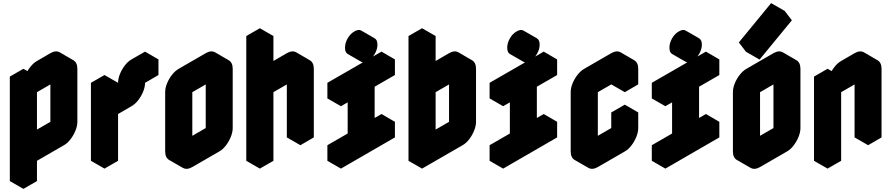

<svg xmlns="http://www.w3.org/2000/svg" viewBox="-20 -1031 5716 1231"><path d="M303 -590 390 -640Q424 -660 450 -645Q476 -630 476 -590V-250Q476 -224 464 -194Q452 -164 432.5 -138.5Q413 -113 390 -100L217 0V130L130 180V-490L217 -540V-440Q217 -467 229 -496.5Q241 -526 260.5 -551.5Q280 -577 303 -590ZM390 -540 217 -440V-100L390 -200ZM390 -540V-200L303 -250V-590ZM390 -200 217 -100 130 -150 303 -250ZM450 -645Q424 -660 390 -640L303 -590Q280 -577 260.5 -551.5Q241 -526 229 -496.5Q217 -467 217 -440L130 -490Q130 -517 142 -546.5Q154 -576 174 -601.5Q194 -627 217 -640L303 -690Q338 -710 364 -695ZM130 -490V180L43 130V-540ZM217 -540 130 -490 43 -540 130 -590Z M650 -450 737 -500V-400L823 -450Q823 -477 835 -506.5Q847 -536 867 -561.5Q887 -587 910 -600L996 -650V-550L910 -500Q910 -474 898 -444Q886 -414 866 -388.5Q846 -363 823 -350L737 -300V0L650 50ZM650 -450V50L563 0V-500ZM996 -650 910 -600Q887 -587 867 -561.5Q847 -536 835 -506.5Q823 -477 823 -450L737 -500Q737 -527 749 -556.5Q761 -586 780.5 -611.5Q800 -637 823 -650L910 -700ZM823 -450 737 -400 650 -450 737 -500ZM737 -500 650 -450 563 -500 650 -550Z M1213 -540 1386 -640Q1420 -660 1446 -645Q1472 -630 1472 -590V-210Q1472 -184 1460 -154Q1448 -124 1428.5 -98.5Q1409 -73 1386 -60L1213 40Q1178 60 1152 45Q1126 30 1126 -10V-390Q1126 -417 1138 -446.5Q1150 -476 1170 -501.5Q1190 -527 1213 -540ZM1213 -60 1386 -160V-540L1213 -440ZM1386 -540V-160L1299 -210V-590ZM1386 -160 1213 -60 1126 -110 1299 -210ZM1446 -645Q1420 -660 1386 -640L1213 -540Q1190 -527 1170 -501.5Q1150 -476 1138 -446.5Q1126 -417 1126 -390V-10Q1126 30 1152 45L1065 -5Q1039 -20 1039 -60V-440Q1039 -467 1051 -496.5Q1063 -526 1083 -551.5Q1103 -577 1126 -590L1299 -690Q1334 -710 1360 -695Z M1819 -590 1906 -640Q1940 -660 1966 -645Q1992 -630 1992 -590V-150L1906 -100V-540L1733 -440V0L1646 50V-750L1733 -800V-440Q1733 -467 1745 -496.5Q1757 -526 1776.5 -551.5Q1796 -577 1819 -590ZM1906 -540V-100L1819 -150V-590ZM1966 -645Q1940 -660 1906 -640L1819 -590Q1796 -577 1776.5 -551.5Q1757 -526 1745 -496.5Q1733 -467 1733 -440L1646 -490Q1646 -517 1658 -546.5Q1670 -576 1690 -601.5Q1710 -627 1733 -640L1819 -690Q1854 -710 1880 -695ZM1733 -800 1646 -750 1559 -800 1646 -850ZM1646 -750V50L1559 0V-800Z M2296 -125V-425L2166 -350V-450L2512 -650V-550L2382 -475V-175L2512 -250V-150L2166 50V-50ZM2339 -640Q2313 -625 2295.5 -635Q2278 -645 2278 -675Q2278 -705 2295.5 -735Q2313 -765 2339 -780Q2365 -795 2382.5 -785Q2400 -775 2400 -745Q2400 -715 2382.5 -685Q2365 -655 2339 -640ZM2296 -125 2166 -50 2079 -100 2209 -175ZM2166 -50V50L2079 0V-100ZM2512 -250 2382 -175 2296 -225 2426 -300ZM2296 -425V-125L2209 -175V-475ZM2512 -650 2166 -450 2079 -500 2426 -700ZM2166 -450V-350L2079 -400V-500ZM2383 -785Q2365 -795 2339 -780Q2313 -765 2295.5 -735Q2278 -705 2278 -675Q2278 -645 2296 -635L2209 -685Q2192 -695 2192 -725Q2192 -755 2209 -785Q2226 -815 2253 -830Q2279 -845 2296 -835Z M2859 -590 2946 -640Q2980 -660 3006 -645Q3032 -630 3032 -590V-250Q3032 -224 3020 -194Q3008 -164 2988.5 -138.5Q2969 -113 2946 -100L2686 50V-750L2773 -800V-440Q2773 -467 2785 -496.5Q2797 -526 2816.5 -551.5Q2836 -577 2859 -590ZM2946 -540 2773 -440V-100L2946 -200ZM2946 -540V-200L2859 -250V-590ZM2946 -200 2773 -100 2686 -150 2859 -250ZM3006 -645Q2980 -660 2946 -640L2859 -590Q2836 -577 2816.5 -551.5Q2797 -526 2785 -496.5Q2773 -467 2773 -440L2686 -490Q2686 -517 2698 -546.5Q2710 -576 2730 -601.5Q2750 -627 2773 -640L2859 -690Q2894 -710 2920 -695ZM2773 -800 2686 -750 2599 -800 2686 -850ZM2686 -750V50L2599 0V-800Z M3336 -125V-425L3206 -350V-450L3552 -650V-550L3422 -475V-175L3552 -250V-150L3206 50V-50ZM3379 -640Q3353 -625 3335.5 -635Q3318 -645 3318 -675Q3318 -705 3335.5 -735Q3353 -765 3379 -780Q3405 -795 3422.5 -785Q3440 -775 3440 -745Q3440 -715 3422.5 -685Q3405 -655 3379 -640ZM3336 -125 3206 -50 3119 -100 3249 -175ZM3206 -50V50L3119 0V-100ZM3552 -250 3422 -175 3336 -225 3466 -300ZM3336 -425V-125L3249 -175V-475ZM3552 -650 3206 -450 3119 -500 3466 -700ZM3206 -450V-350L3119 -400V-500ZM3423 -785Q3405 -795 3379 -780Q3353 -765 3335.5 -735Q3318 -705 3318 -675Q3318 -645 3336 -635L3249 -685Q3232 -695 3232 -725Q3232 -755 3249 -785Q3266 -815 3293 -830Q3319 -845 3336 -835Z M3813 -540 3986 -640Q4020 -660 4046 -645Q4072 -630 4072 -590V-490L3986 -440V-540L3813 -440V-60L3986 -160V-260L4072 -310V-210Q4072 -184 4060 -154Q4048 -124 4028.5 -98.5Q4009 -73 3986 -60L3813 40Q3778 60 3752 45Q3726 30 3726 -10V-390Q3726 -417 3738 -446.5Q3750 -476 3770 -501.5Q3790 -527 3813 -540ZM4072 -310 3986 -260 3899 -310 3986 -360ZM3986 -260V-160L3899 -210V-310ZM3986 -160 3813 -60 3726 -110 3899 -210ZM3986 -540V-440L3899 -490V-590ZM4046 -645Q4020 -660 3986 -640L3813 -540Q3790 -527 3770 -501.5Q3750 -476 3738 -446.5Q3726 -417 3726 -390V-10Q3726 30 3752 45L3665 -5Q3639 -20 3639 -60V-440Q3639 -467 3651 -496.5Q3663 -526 3683 -551.5Q3703 -577 3726 -590L3899 -690Q3934 -710 3960 -695Z M4376 -125V-425L4246 -350V-450L4592 -650V-550L4462 -475V-175L4592 -250V-150L4246 50V-50ZM4419 -640Q4393 -625 4375.5 -635Q4358 -645 4358 -675Q4358 -705 4375.5 -735Q4393 -765 4419 -780Q4445 -795 4462.5 -785Q4480 -775 4480 -745Q4480 -715 4462.5 -685Q4445 -655 4419 -640ZM4376 -125 4246 -50 4159 -100 4289 -175ZM4246 -50V50L4159 0V-100ZM4592 -250 4462 -175 4376 -225 4506 -300ZM4376 -425V-125L4289 -175V-475ZM4592 -650 4246 -450 4159 -500 4506 -700ZM4246 -450V-350L4159 -400V-500ZM4463 -785Q4445 -795 4419 -780Q4393 -765 4375.5 -735Q4358 -705 4358 -675Q4358 -645 4376 -635L4289 -685Q4272 -695 4272 -725Q4272 -755 4289 -785Q4306 -815 4333 -830Q4359 -845 4376 -835Z M4853 -540 5026 -640Q5060 -660 5086 -645Q5112 -630 5112 -590V-210Q5112 -184 5100 -154Q5088 -124 5068.5 -98.5Q5049 -73 5026 -60L4853 40Q4818 60 4792 45Q4766 30 4766 -10V-390Q4766 -417 4778 -446.5Q4790 -476 4810 -501.5Q4830 -527 4853 -540ZM4853 -60 5026 -160V-540L4853 -440ZM4804 -709 5011 -961 5057 -901 4850 -649ZM5026 -540V-160L4939 -210V-590ZM5026 -160 4853 -60 4766 -110 4939 -210ZM5086 -645Q5060 -660 5026 -640L4853 -540Q4830 -527 4810 -501.5Q4790 -476 4778 -446.5Q4766 -417 4766 -390V-10Q4766 30 4792 45L4705 -5Q4679 -20 4679 -60V-440Q4679 -467 4691 -496.5Q4703 -526 4723 -551.5Q4743 -577 4766 -590L4939 -690Q4974 -710 5000 -695ZM5011 -961 4804 -709 4717 -759 4924 -1011ZM4804 -709 4850 -649 4763 -699 4717 -759Z M5286 -490 5373 -540V-440Q5373 -467 5385 -496.5Q5397 -526 5416.5 -551.5Q5436 -577 5459 -590L5546 -640Q5580 -660 5606 -645Q5632 -630 5632 -590V-150L5546 -100V-540L5373 -440V0L5286 50ZM5546 -540V-100L5459 -150V-590ZM5286 -490V50L5199 0V-540ZM5606 -645Q5580 -660 5546 -640L5459 -590Q5436 -577 5416.5 -551.5Q5397 -526 5385 -496.5Q5373 -467 5373 -440L5286 -490Q5286 -517 5298 -546.5Q5310 -576 5330 -601.5Q5350 -627 5373 -640L5459 -690Q5494 -710 5520 -695ZM5373 -540 5286 -490 5199 -540 5286 -590Z"/></svg>

Font: Nabla Normal
Style: Regular
Weight: 400
Designer: Arthur Reinders Folmer
Version: Version 1.000